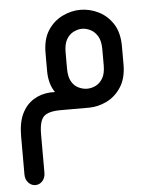

<svg xmlns="http://www.w3.org/2000/svg" viewBox="-50 -434 606 766"><g transform="rotate(-5 252.5 -51.5)"><path d="M300 0H187Q138 0 119.5 18Q101 36 101 90V243Q101 263 89.5 276Q78 289 61 289Q45 289 33 276Q21 263 21 243V90Q21 35 38 0Q55 -35 85 -53.5Q115 -72 152 -74H171Q159 -91 153 -113Q147 -135 147 -160V-232Q147 -288 170 -323Q193 -358 228.5 -375Q264 -392 300 -392Q337 -392 372 -375Q407 -358 430 -323Q453 -288 453 -232V-160Q453 -105 430 -69.5Q407 -34 372 -17Q337 0 300 0ZM300 -76Q317 -76 334 -84Q351 -92 362.5 -111Q374 -130 374 -163V-228Q374 -261 362.5 -280Q351 -299 334 -307.5Q317 -316 300 -316Q284 -316 266.5 -307.5Q249 -299 238 -280Q227 -261 227 -228V-163Q227 -130 238 -111Q249 -92 266.5 -84Q284 -76 300 -76Z"/></g></svg>

Font: Beiruti Medium
Style: Regular
Weight: 500
Designer: Arlette Boutros
Foundry: Boutros
Version: Version 1.41